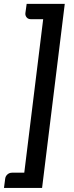

<svg xmlns="http://www.w3.org/2000/svg" viewBox="-51 -792 370 965"><path d="M-25 106.5 -31 152.5H160.5L274.5 -772.5H83L76.5 -725.5C75.8 -717.5 78 -710.5 83 -704.5C88 -698.5 95.2 -695.5 104.5 -695.5H166L71 76H9.5C0.5 76 -7.2 78.9 -13.8 84.8C-20.2 90.6 -24 97.8 -25 106.5Z"/></svg>

Font: Lato
Style: Bold Italic
Weight: 700
Italic angle: -7°
Designer: Lukasz Dziedzic
Foundry: tyPoland Lukasz Dziedzic
Version: Version 2.007; 2014-02-27